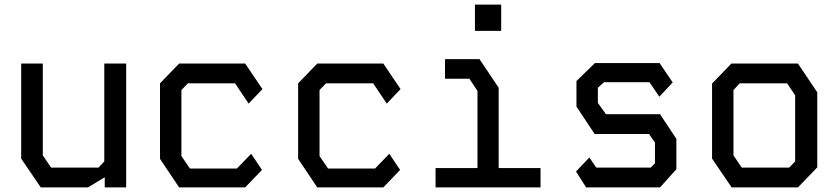

<svg xmlns="http://www.w3.org/2000/svg" viewBox="-20 -814 3640 834"><path d="M433 -538V-113L408 -86H202L166 -139V-538H72V-125L157 0H362L435 -44V0H528V-538Z M758 -538H1045L1120 -427L1060 -364L1001 -452H796L768 -423V-136L805 -82H1009L1071 -146L1118 -76L1045 0H758L675 -124V-452Z M1358 -538H1645L1720 -427L1660 -364L1601 -452H1396L1368 -423V-136L1405 -82H1609L1671 -146L1718 -76L1645 0H1358L1275 -124V-452Z M1913 -557V-472H2019L2054 -419V-84H1872V0H2328V-84H2146V-433L2063 -557ZM2043 -680V-794H2157V-680Z M2564 -540H2845L2902 -456L2844 -394L2801 -457H2604L2577 -433V-367L2612 -318H2847L2918 -211V-79L2847 0H2526L2482 -69L2540 -130L2570 -86H2807L2825 -105V-195L2799 -232H2563L2484 -351V-462Z M3157 -538H3446L3530 -413V-87L3446 0H3158L3073 -125V-451ZM3166 -139 3202 -86H3408L3434 -113V-400L3399 -452H3193L3166 -423Z"/></svg>

Font: Kode Mono Medium
Style: Regular
Weight: 500
Monospace: yes
Designer: Isa Ozler
Foundry: Kadena LLC
Version: Version 1.206;gftools[0.9.28]